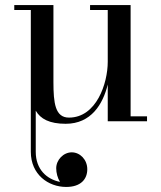

<svg xmlns="http://www.w3.org/2000/svg" viewBox="-20 -480 638 760"><path d="M264 123C231 123 202.5 153 202.5 186C202.5 204.5 208 225 217.5 240C165 229.5 121.5 190.5 121.5 121V-42C140 -9.5 175.5 10 240 10C341 10 387.5 -68 406.5 -145.5V0H562V-19.5H497V-460H336.5V-440.5H406.5V-235.5C406.5 -149.5 361.5 -14.5 253 -14.5C198.5 -14.5 191.5 -71.5 191.5 -155.5V-460H36.5V-440.5H102V121C102 211 171.5 260 242 260C300 260 325.5 229 325.5 190C325.5 152 297 123 264 123Z"/></svg>

Font: Bodoni* 11
Style: Regular
Weight: 400
Version: Version 2.3